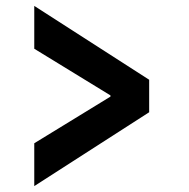

<svg xmlns="http://www.w3.org/2000/svg" viewBox="-20 -657 640 650"><path d="M96 -27V-172L354 -330V-334L96 -492V-637L485 -387V-277Z"/></svg>

Font: TypoPRO Source Code Pro
Style: Italic
Weight: 900
Italic angle: -11°
Monospace: yes
Designer: Paul D. Hunt, Teo Tuominen
Foundry: Adobe Systems Incorporated
Version: Version 1.030;PS 1.0;hotconv 1.0.84;makeotf.lib2.5.63406